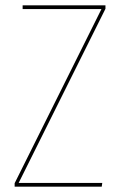

<svg xmlns="http://www.w3.org/2000/svg" viewBox="-20 -701 457 721"><path d="M376 -668 50 -14H364L362 0H35V-13L361 -667H65V-681H376Z"/></svg>

Font: Fira Sans Compressed Hair
Style: Regular
Weight: 100
Width: 1
Designer: bBox Type GmbH & Carrois Corporate GbR & Edenspiekermann AG
Foundry: bBox Type GmbH & Carrois Corporate GbR & Edenspiekermann AG
Version: Version 4.301